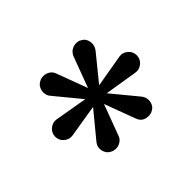

<svg xmlns="http://www.w3.org/2000/svg" viewBox="-100 -898 646 646"><g transform="rotate(45 223.0 -575.0)"><path d="M261 -575 371 -534Q383 -530 389.5 -519.5Q396 -509 396 -498Q396 -486 391 -478Q386 -468 376.5 -463Q367 -458 357 -458Q344 -458 333 -467L242 -542L261 -426Q264 -409 252.5 -395Q241 -381 223 -381Q205 -381 193.5 -395Q182 -409 185 -426L205 -542L114 -467Q104 -458 89 -458Q79 -458 69.5 -463Q60 -468 55 -478Q52 -483 51 -488Q50 -493 50 -497Q50 -509 56.5 -519.5Q63 -530 75 -534L185 -575L75 -616Q63 -621 56.5 -631Q50 -641 50 -653Q50 -658 51 -663Q52 -668 55 -672Q60 -682 69 -686.5Q78 -691 88 -691Q102 -691 114 -682L205 -608L185 -724Q182 -741 193.5 -755Q205 -769 223 -769Q241 -769 252.5 -755Q264 -741 261 -724L242 -607L333 -682Q344 -691 358 -691Q368 -691 377 -686.5Q386 -682 391 -672Q396 -665 396 -652Q396 -625 371 -616Z"/></g></svg>

Font: Kiwi Maru
Style: Regular
Weight: 400
Designer: Hiroki-Chan
Version: Version 1.100